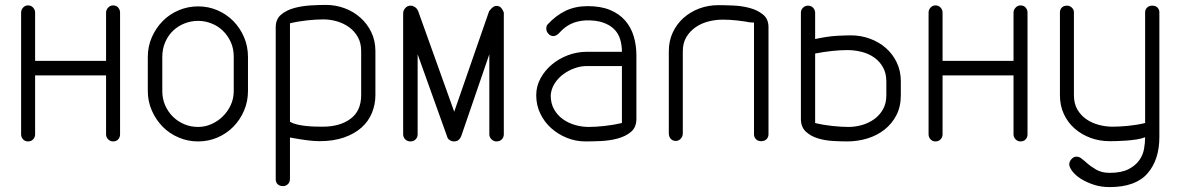

<svg xmlns="http://www.w3.org/2000/svg" viewBox="-20 -576 4808 782"><path d="M66 -525Q66 -536 74 -545Q82 -554 94 -554Q107 -554 115 -545Q123 -536 123 -525V-328H412V-525Q412 -536 420.5 -545Q429 -554 440 -554Q454 -554 461.5 -545Q469 -536 469 -525V-29Q469 -17 461.5 -8.5Q454 0 440 0Q429 0 420.5 -8.5Q412 -17 412 -29V-269H123V-29Q123 -17 115 -8.5Q107 0 94 0Q82 0 74 -8.5Q66 -17 66 -29Z M582 -344Q582 -387 598.5 -424.5Q615 -462 642.5 -490Q670 -518 707.5 -534Q745 -550 787 -550Q829 -550 866 -534Q903 -518 930.5 -490Q958 -462 974 -424.5Q990 -387 990 -344V-205Q990 -163 974 -125.5Q958 -88 930.5 -60Q903 -32 866 -16Q829 0 787 0Q745 0 707.5 -16Q670 -32 642.5 -60Q615 -88 598.5 -125.5Q582 -163 582 -205ZM641 -205Q641 -174 652.5 -147.5Q664 -121 683.5 -101.5Q703 -82 729.5 -70.5Q756 -59 787 -59Q815 -59 841 -70.5Q867 -82 887 -101.5Q907 -121 919.5 -147.5Q932 -174 932 -205V-345Q932 -378 920 -404.5Q908 -431 888 -450.5Q868 -470 841.5 -480.5Q815 -491 787 -491Q758 -491 731.5 -480.5Q705 -470 685 -451Q665 -432 653 -404.5Q641 -377 641 -344Z M1451 -368Q1451 -401 1437.5 -425Q1424 -449 1402 -465Q1380 -481 1352.5 -489Q1325 -497 1297 -497Q1268 -497 1230.5 -493Q1193 -489 1161 -481V-80Q1173 -73 1190 -69Q1207 -65 1225.5 -63Q1244 -61 1262 -60.5Q1280 -60 1294 -60Q1364 -60 1407.5 -92Q1451 -124 1451 -189ZM1509 -189Q1509 -151 1495 -116.5Q1481 -82 1452.5 -56.5Q1424 -31 1381 -16Q1338 -1 1281 -1Q1240 -1 1161 -16V152Q1161 166 1152.5 174Q1144 182 1133 182Q1119 182 1111 174.5Q1103 167 1103 154V-465Q1103 -498 1125 -516.5Q1147 -535 1179 -543.5Q1211 -552 1246 -554Q1281 -556 1307 -556Q1347 -556 1383.5 -542.5Q1420 -529 1448 -504Q1476 -479 1492.5 -444.5Q1509 -410 1509 -368Z M1622 -522Q1622 -533 1630.5 -543Q1639 -553 1653 -553Q1661 -553 1669.5 -547.5Q1678 -542 1682 -533V-534L1830 -121L1973 -533V-531Q1978 -539 1986 -545.5Q1994 -552 2002 -552Q2015 -552 2022 -543Q2029 -534 2032 -525V-29Q2032 -17 2024 -8.5Q2016 0 2002 0Q1991 0 1982 -8.5Q1973 -17 1973 -29V-355L1858 -20V-21Q1850 0 1829 0Q1820 0 1811.5 -5.5Q1803 -11 1801 -20L1681 -355V-29Q1681 -17 1673 -8.5Q1665 0 1652 0Q1639 0 1630.5 -8.5Q1622 -17 1622 -29Z M2513 -365Q2513 -393 2505.5 -417Q2498 -441 2480.5 -458Q2463 -475 2435 -484.5Q2407 -494 2366 -493Q2331 -491 2305 -478.5Q2279 -466 2256 -440Q2251 -435 2245 -432Q2239 -429 2234 -429Q2222 -429 2213.5 -438.5Q2205 -448 2205 -459Q2205 -471 2210 -476Q2244 -513 2283.5 -532Q2323 -551 2374 -551Q2427 -551 2464.5 -535.5Q2502 -520 2526 -492.5Q2550 -465 2561 -428.5Q2572 -392 2572 -350V-92Q2572 -57 2549.5 -38.5Q2527 -20 2494.5 -11.5Q2462 -3 2426.5 -1.5Q2391 0 2364 0Q2325 0 2289 -14.5Q2253 -29 2225 -54Q2197 -79 2180.5 -113.5Q2164 -148 2164 -188Q2164 -225 2181.5 -257Q2199 -289 2227.5 -313Q2256 -337 2293 -351Q2330 -365 2370 -365ZM2513 -307H2370Q2345 -307 2320 -298Q2295 -289 2274 -273.5Q2253 -258 2239 -236Q2225 -214 2223 -188Q2223 -155 2236.5 -131Q2250 -107 2272 -91Q2294 -75 2322 -67Q2350 -59 2378 -59Q2406 -59 2442.5 -63Q2479 -67 2513 -75Z M3051 -484Q3049 -484 3043.5 -484.5Q3038 -485 3034 -485Q3014 -489 2983.5 -492.5Q2953 -496 2924 -496Q2894 -496 2865 -488.5Q2836 -481 2813 -465Q2790 -449 2775.5 -425Q2761 -401 2761 -367V-33Q2761 -20 2752.5 -11Q2744 -2 2733 -2Q2719 -2 2711.5 -11Q2704 -20 2704 -33V-367Q2704 -409 2720 -443.5Q2736 -478 2764 -503Q2792 -528 2828.5 -541.5Q2865 -555 2906 -555Q2931 -555 2966.5 -553.5Q3002 -552 3033.5 -543.5Q3065 -535 3087.5 -517Q3110 -499 3110 -465V-29Q3110 -17 3102 -9Q3094 -1 3080 -1Q3067 -1 3059 -9Q3051 -17 3051 -29Z M3649 -188Q3649 -142 3631 -107Q3613 -72 3582.5 -48Q3552 -24 3512.5 -12Q3473 0 3430 0Q3403 0 3370.5 -2Q3338 -4 3309.5 -13Q3281 -22 3261.5 -40.5Q3242 -59 3242 -92V-525Q3242 -536 3250.5 -544.5Q3259 -553 3271 -553Q3284 -553 3292 -544Q3300 -535 3300 -524V-417Q3351 -428 3387 -430Q3423 -432 3446 -432Q3486 -432 3523 -418.5Q3560 -405 3588 -380.5Q3616 -356 3632.5 -321.5Q3649 -287 3649 -245ZM3590 -244Q3590 -278 3576 -302.5Q3562 -327 3539.5 -342.5Q3517 -358 3488.5 -365Q3460 -372 3432 -372Q3403 -372 3369.5 -368.5Q3336 -365 3300 -358V-75Q3332 -67 3369.5 -63Q3407 -59 3436 -59Q3464 -59 3491.5 -67Q3519 -75 3541 -91Q3563 -107 3576.5 -131Q3590 -155 3590 -188Z M3762 -525Q3762 -536 3770 -545Q3778 -554 3790 -554Q3803 -554 3811 -545Q3819 -536 3819 -525V-328H4108V-525Q4108 -536 4116.5 -545Q4125 -554 4136 -554Q4150 -554 4157.5 -545Q4165 -536 4165 -525V-29Q4165 -17 4157.5 -8.5Q4150 0 4136 0Q4125 0 4116.5 -8.5Q4108 -17 4108 -29V-269H3819V-29Q3819 -17 3811 -8.5Q3803 0 3790 0Q3778 0 3770 -8.5Q3762 -17 3762 -29Z M4702 -18Q4702 75 4653.5 130.5Q4605 186 4499 186Q4464 186 4434 176Q4404 166 4382 152Q4360 138 4347.5 121.5Q4335 105 4335 93Q4335 82 4344 72Q4353 62 4364 62Q4375 62 4384 69L4405 86H4404Q4421 101 4444 114.5Q4467 128 4499 128Q4547 128 4575.5 113.5Q4604 99 4619.5 77.5Q4635 56 4639.5 31Q4644 6 4644 -17Q4629 -11 4609 -8Q4589 -5 4569 -3.5Q4549 -2 4532 -1.5Q4515 -1 4506 -1H4499Q4458 -1 4421.5 -14.5Q4385 -28 4357 -52.5Q4329 -77 4313 -111.5Q4297 -146 4297 -188V-526Q4297 -537 4304.5 -545Q4312 -553 4326 -553Q4337 -553 4345.5 -545Q4354 -537 4354 -526V-188Q4354 -154 4368 -130Q4382 -106 4404.5 -90.5Q4427 -75 4455 -67.5Q4483 -60 4512 -60Q4540 -60 4575.5 -63.5Q4611 -67 4644 -75V-526Q4644 -537 4652 -545Q4660 -553 4673 -553Q4687 -553 4694.5 -545Q4702 -537 4702 -526Z"/></svg>

Font: VDS
Style: Thin
Weight: 100
Width: 0
Designer: artmaker
Foundry: artmaker
Version: Version 1.000 2012 initial release